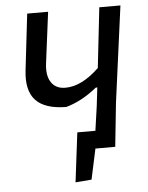

<svg xmlns="http://www.w3.org/2000/svg" viewBox="-55 -687 676 878"><g transform="rotate(-5 283.0 -248.0)"><path d="M256 146 284 -81H367L383 -193L393 -278L385 -277Q318 -222 244 -201Q146 -202 104 -247Q62 -292 73 -385L103 -642H199L169 -407Q162 -352 183 -320.5Q204 -289 248 -289Q323 -289 403 -366L434 -642H531L472 -201L451 0H360L330 140Z"/></g></svg>

Font: Alegreya Sans Medium
Style: Italic
Weight: 500
Italic angle: -7°
Designer: Juan Pablo del Peral
Foundry: Huerta Tipografica
Version: Version 2.007